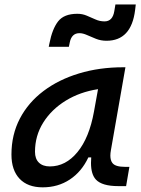

<svg xmlns="http://www.w3.org/2000/svg" viewBox="-20 -821 626 852"><path d="M169.4 10.3Q103 10.3 66.9 -27.8Q30.8 -65.9 30.8 -135.3Q30.8 -223.1 68.1 -294.7Q105.5 -366.2 172.9 -417Q240.2 -467.8 330.6 -495.1Q420.9 -522.5 526.9 -522.5H536.6L472.2 -154.8Q469.7 -141.6 469.7 -130.4Q469.7 -109.9 478.5 -98.1Q491.2 -80.6 534.2 -80.6H554.2L539.6 4.9H504.9Q433.1 4.9 405.8 -23.9Q383.8 -47.4 383.8 -97.7Q383.8 -109.4 384.8 -122.6H372.1Q342.3 -59.1 289.8 -24.4Q237.3 10.3 169.4 10.3ZM201.2 -82.5Q271.5 -82.5 323.7 -146Q376 -209.5 397 -325.7L415 -425.3Q335 -413.1 271.7 -374.3Q208.5 -335.4 171.9 -277.1Q135.3 -218.8 135.3 -147.5Q135.3 -116.2 152.6 -99.4Q169.9 -82.5 201.2 -82.5ZM196.3 -613.3 199.2 -627.9Q211.9 -692.9 238 -726.3Q264.2 -759.8 323.2 -759.8Q345.7 -759.8 365 -751.5Q384.3 -743.2 403.3 -734.9Q422.4 -726.1 443.8 -726.1Q480 -726.1 487.3 -772L492.2 -801.3H582.5L579.6 -776.9Q563 -640.1 452.6 -640.1Q427.7 -640.1 406 -648.7Q384.3 -657.2 366.2 -665.5Q347.7 -673.8 332.5 -673.8Q297.9 -673.8 289.6 -632.8L285.6 -613.3Z"/></svg>

Font: CaskaydiaCove NFP
Style: Italic
Weight: 400
Italic angle: -10°
Designer: Aaron Bell
Foundry: Saja Typeworks
Version: Version 2111.001; VTT 6.35;Nerd Fonts 3.1.1